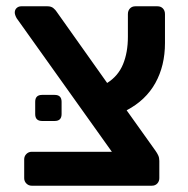

<svg xmlns="http://www.w3.org/2000/svg" viewBox="-20 -591 599 611"><path d="M81 0Q71 0 64 -7Q57 -14 57 -24V-84Q57 -94 64 -101Q71 -108 81 -108H336L33 -533Q27 -544 27 -551Q27 -560 33 -565.5Q39 -571 48 -571H131Q143 -571 150 -565Q157 -559 160 -554L321 -327Q356 -349 371.5 -386.5Q387 -424 387 -474V-546Q387 -557 393.5 -564Q400 -571 411 -571H481Q492 -571 498.5 -564Q505 -557 505 -546V-454Q505 -382 474.5 -327Q444 -272 383 -240L475 -111Q480 -104 483.5 -96.5Q487 -89 487 -79V-24Q487 -14 480.5 -7Q474 0 463 0ZM114 -206Q92 -206 92 -228V-267Q92 -289 114 -289H154Q176 -289 176 -267V-228Q176 -206 154 -206Z"/></svg>

Font: Rubik Medium
Style: Regular
Weight: 500
Designer: Hubert and Fischer
Foundry: Hubert and Fischer
Version: Version 2.300; ttfautohint (v1.8.4.7-5d5b);gftools[0.9.30]